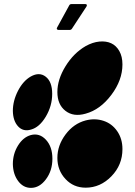

<svg xmlns="http://www.w3.org/2000/svg" viewBox="-20 -911 662 941"><path d="M43 -106.9Q43.9 -57.6 68.8 -23.9Q93.8 9.8 131.8 9.8Q173.8 9.8 205.3 -32.5Q236.8 -74.7 236.8 -132.8Q236.8 -191.9 205.1 -226.1Q173.3 -260.3 130.9 -249Q93.3 -238.3 68.1 -197.5Q43 -156.7 43 -106.9ZM399.9 8.8Q471.7 8.8 525.9 -46.9Q580.1 -102.5 580.1 -180.2Q580.1 -231 554.4 -268.1Q528.8 -305.2 487.3 -318.8Q445.8 -332.5 399.9 -320.8Q340.8 -305.2 301 -251.7Q261.2 -198.2 261.2 -137.2Q261.2 -76.2 300.8 -33.7Q340.3 8.8 399.9 8.8ZM43 -367.2Q43.9 -318.4 68.8 -291.5Q93.8 -264.6 131.8 -275.9Q173.3 -287.1 204.6 -339.6Q235.8 -392.1 235.8 -451.2Q235.8 -510.3 204.3 -534.9Q172.9 -559.6 130.9 -536.1Q93.3 -514.6 68.1 -465.8Q43 -417 43 -367.2ZM399.9 -354Q471.2 -373.5 525.6 -445.8Q580.1 -518.1 580.1 -595.2Q580.1 -633.8 564.9 -660.6Q549.8 -687.5 524.9 -699Q500 -710.4 467 -707.3Q434.1 -704.1 399.9 -685.1Q340.8 -650.9 301 -586.2Q261.2 -521.5 261.2 -460Q261.2 -398.4 300.8 -367.7Q340.3 -336.9 399.9 -354ZM320.8 -764.2H268.1Q262.2 -764.2 259.5 -767.3Q256.8 -770.5 259.8 -775.9L318.8 -883.8Q321.8 -891.1 331.1 -891.1H397.9Q403.8 -891.1 405.3 -887.5Q406.7 -883.8 403.8 -878.9L333 -771Q329.1 -764.2 320.8 -764.2Z"/></svg>

Font: Gruenseis Font Medium
Style: Regular
Weight: 500
Designer: Jeremy Tribby
Foundry: Tribby Type
Version: Version 1.408;Glyphs 3.1.2 (3151)